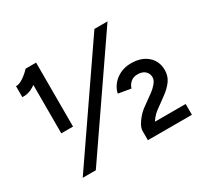

<svg xmlns="http://www.w3.org/2000/svg" viewBox="-145 -896 1152 1092"><g transform="rotate(-30 431.5 -350.0)"><path d="M128 -280V-658L136 -700H205V-280ZM39 -569V-641Q60 -640 87 -658Q114 -676 136 -700L187 -650Q150 -611 114 -588.5Q78 -566 39 -569ZM107 0 588 -700H674L193 0ZM614 -49 535 -59Q535 -77 546 -97.5Q557 -118 576 -139.5Q595 -161 620 -178L685 -225Q704 -239 720.5 -258.5Q737 -278 737 -297Q737 -322 719.5 -338Q702 -354 670 -354Q642 -354 624.5 -338Q607 -322 601 -301L519 -315Q525 -345 545.5 -370.5Q566 -396 597.5 -411.5Q629 -427 669 -427Q738 -427 778 -391Q818 -355 818 -298Q818 -259 797 -229.5Q776 -200 739 -173L676 -127Q661 -117 647.5 -103Q634 -89 625 -75Q616 -61 614 -49ZM535 0V-59L595 -71H824V0Z"/></g></svg>

Font: Figtree Light Medium
Style: Regular
Weight: 500
Version: Version 2.001;gftools[0.9.30]